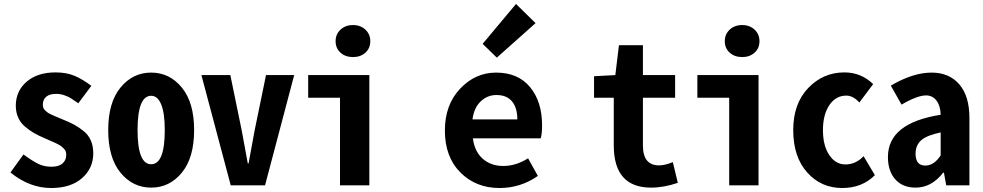

<svg xmlns="http://www.w3.org/2000/svg" viewBox="-20 -944 5005 978"><path d="M240.2 13.7Q130.9 13.7 33.2 -65.4L99.6 -157.2Q146.5 -123 175.8 -108.9Q205.1 -94.7 242.2 -94.7Q279.3 -94.7 298.3 -111.3Q317.4 -127.9 317.4 -155.3Q317.4 -164.1 314.9 -171.9Q312.5 -179.7 305.7 -186.5Q298.8 -193.4 293 -198.2Q287.1 -203.1 274.9 -209.5Q262.7 -215.8 254.9 -219.2Q247.1 -222.7 231 -229.5Q214.8 -236.3 207 -240.2Q176.8 -252.9 155.3 -265.1Q133.8 -277.3 109.9 -296.9Q85.9 -316.4 73.2 -343.8Q60.5 -371.1 60.5 -405.3Q60.5 -480.5 115.7 -527.8Q170.9 -575.2 262.7 -575.2Q319.3 -575.2 360.4 -557.6Q401.4 -540 445.3 -506.8L378.9 -418Q352.5 -436.5 339.8 -444.3Q327.1 -452.1 307.1 -459Q287.1 -465.8 265.6 -465.8Q232.4 -465.8 215.3 -451.2Q198.2 -436.5 198.2 -411.1Q198.2 -402.3 200.7 -395Q203.1 -387.7 209.5 -381.8Q215.8 -376 221.7 -371.6Q227.5 -367.2 238.8 -361.8Q250 -356.4 257.8 -353Q265.6 -349.6 281.2 -343.3Q296.9 -336.9 305.7 -333Q336.9 -320.3 358.4 -308.6Q379.9 -296.9 404.8 -277.3Q429.7 -257.8 442.4 -229Q455.1 -200.2 455.1 -163.1Q455.1 -86.9 397.9 -36.6Q340.8 13.7 240.2 13.7Z M906.2 -64.5Q843.8 11.7 750 11.7Q656.2 11.7 593.8 -64.5Q531.2 -140.6 531.2 -281.2Q531.2 -421.9 593.8 -498Q656.2 -574.2 750 -574.2Q843.8 -574.2 906.2 -498Q968.8 -421.9 968.8 -281.2Q968.8 -140.6 906.2 -64.5ZM819.3 -281.2Q819.3 -367.2 801.3 -411.6Q783.2 -456.1 750 -456.1Q680.7 -456.1 680.7 -281.2Q680.7 -107.4 750 -107.4Q819.3 -107.4 819.3 -281.2Z M1155.3 0 1005.9 -561.5H1153.3L1210.9 -281.2Q1215.8 -252.9 1226.6 -196.3Q1237.3 -139.6 1242.2 -111.3H1246.1Q1267.6 -224.6 1277.3 -281.2L1335 -561.5H1478.5L1330.1 0Z M1711.9 0V-446.3H1549.8V-561.5H1861.3V0ZM1778.3 -653.3Q1739.3 -653.3 1714.4 -675.8Q1689.5 -698.2 1689.5 -734.4Q1689.5 -769.5 1714.4 -793Q1739.3 -816.4 1778.3 -816.4Q1816.4 -816.4 1841.3 -793Q1866.2 -769.5 1866.2 -734.4Q1866.2 -698.2 1841.3 -675.8Q1816.4 -653.3 1778.3 -653.3Z M2524.4 13.7Q2404.3 13.7 2325.2 -65.4Q2246.1 -144.5 2246.1 -279.3Q2246.1 -410.2 2323.7 -492.2Q2401.4 -574.2 2506.8 -574.2Q2619.1 -574.2 2680.2 -500Q2741.2 -425.8 2741.2 -305.7Q2741.2 -261.7 2734.4 -239.3H2388.7Q2397.5 -171.9 2439 -135.3Q2480.5 -98.6 2543.9 -98.6Q2608.4 -98.6 2669.9 -137.7L2719.7 -47.9Q2631.8 13.7 2524.4 13.7ZM2386.7 -335.9H2615.2Q2615.2 -394.5 2588.4 -427.2Q2561.5 -460 2508.8 -460Q2462.9 -460 2428.7 -427.7Q2394.5 -395.5 2386.7 -335.9ZM2510.7 -650.4 2438.5 -720.7 2608.4 -923.8 2708 -826.2Z M3296.9 11.7Q3106.4 11.7 3106.4 -203.1V-446.3H3005.9V-555.7L3114.3 -561.5L3132.8 -713.9H3254.9V-561.5H3418.9V-446.3H3254.9V-203.1Q3254.9 -101.6 3336.9 -101.6Q3367.2 -101.6 3407.2 -118.2L3432.6 -12.7Q3361.3 11.7 3296.9 11.7Z M3694.3 0V-446.3H3532.2V-561.5H3843.8V0ZM3760.7 -653.3Q3721.7 -653.3 3696.8 -675.8Q3671.9 -698.2 3671.9 -734.4Q3671.9 -769.5 3696.8 -793Q3721.7 -816.4 3760.7 -816.4Q3798.8 -816.4 3823.7 -793Q3848.6 -769.5 3848.6 -734.4Q3848.6 -698.2 3823.7 -675.8Q3798.8 -653.3 3760.7 -653.3Z M4270.5 13.7Q4162.1 13.7 4091.3 -65.9Q4020.5 -145.5 4020.5 -281.2Q4020.5 -416 4096.7 -495.6Q4172.9 -575.2 4281.2 -575.2Q4366.2 -575.2 4427.7 -515.6L4357.4 -421.9Q4325.2 -457 4291 -457Q4237.3 -457 4204.6 -408.7Q4171.9 -360.4 4171.9 -281.2Q4171.9 -202.1 4204.1 -154.3Q4236.3 -106.4 4286.1 -106.4Q4338.9 -106.4 4378.9 -148.4L4436.5 -51.8Q4371.1 13.7 4270.5 13.7Z M4643.6 11.7Q4578.1 11.7 4540.5 -30.3Q4502.9 -72.3 4502.9 -144.5Q4502.9 -317.4 4771.5 -359.4Q4770.5 -404.3 4750.5 -431.2Q4730.5 -458 4697.3 -458Q4652.3 -458 4572.3 -411.1L4517.6 -507.8Q4629.9 -574.2 4725.6 -574.2Q4814.5 -574.2 4866.2 -514.6Q4918 -455.1 4918 -342.8V0H4799.8L4788.1 -64.5H4784.2Q4725.6 11.7 4643.6 11.7ZM4693.4 -100.6Q4737.3 -100.6 4771.5 -152.3V-269.5Q4701.2 -254.9 4672.4 -229.5Q4643.6 -204.1 4643.6 -161.1Q4643.6 -100.6 4693.4 -100.6Z"/></svg>

Font: Gen Shin Gothic Monospace Bold
Style: Bold
Weight: 700
Designer: [Source Han Sans]
Ryoko NISHIZUKA  (kana & ideographs); Paul D. Hunt (Latin, Greek & Cyrillic); Wenlong ZHANG  (bopomofo
Version: Version 1.002.20150607